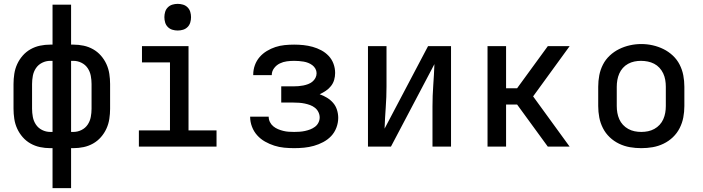

<svg xmlns="http://www.w3.org/2000/svg" viewBox="-20 -759 3640 994"><path d="M252 215V8H240Q213 8 187 2.5Q161 -3 138 -16Q115 -29 97.5 -49Q80 -69 69 -93Q58 -117 54 -143.5Q50 -170 50 -196V-324Q50 -350 54 -376.5Q58 -403 69 -427Q80 -451 97.5 -471Q115 -491 138 -504Q161 -517 187 -522.5Q213 -528 240 -528H252V-735H348V-528H360Q387 -528 413 -522.5Q439 -517 462 -504Q485 -491 502.5 -471Q520 -451 531 -427Q542 -403 546 -376.5Q550 -350 550 -324V-196Q550 -170 546 -143.5Q542 -117 531 -93Q520 -69 502.5 -49Q485 -29 462 -16Q439 -3 413 2.5Q387 8 360 8H348V215ZM240 -76H252V-444H240Q218 -444 198 -434Q178 -424 166 -406Q154 -388 150 -366.5Q146 -345 146 -324V-196Q146 -175 150 -153.5Q154 -132 166 -114Q178 -96 198 -86Q218 -76 240 -76ZM348 -76H360Q382 -76 402 -86Q422 -96 434 -114Q446 -132 450 -153.5Q454 -175 454 -196V-324Q454 -345 450 -366.5Q446 -388 434 -406Q422 -424 402 -434Q382 -444 360 -444H348Z M699 0V-84H860V-436H715V-520H956V-84H1101V0ZM900 -601Q886 -601 872.5 -605Q859 -609 849 -619Q839 -629 835 -642.5Q831 -656 831 -670Q831 -684 835 -697.5Q839 -711 849 -721Q859 -731 872.5 -735Q886 -739 900 -739Q914 -739 927.5 -735Q941 -731 951 -721Q961 -711 965 -697.5Q969 -684 969 -670Q969 -656 965 -642.5Q961 -629 951 -619Q941 -609 927.5 -605Q914 -601 900 -601Z M1503 8Q1477 8 1451 5.5Q1425 3 1400 -5Q1375 -13 1352 -26Q1329 -39 1311.5 -58.5Q1294 -78 1284.5 -103Q1275 -128 1275 -154Q1275 -154 1275 -154Q1275 -154 1275 -155H1371Q1371 -140 1377.5 -127Q1384 -114 1395 -105Q1406 -96 1419 -90.5Q1432 -85 1446 -81.5Q1460 -78 1474 -77Q1488 -76 1503 -76Q1517 -76 1531 -77Q1545 -78 1559 -81Q1573 -84 1586 -89Q1599 -94 1610.5 -102.5Q1622 -111 1628.5 -124Q1635 -137 1635 -151Q1635 -165 1628.5 -178.5Q1622 -192 1610.5 -201Q1599 -210 1585.5 -215Q1572 -220 1557.5 -223Q1543 -226 1528.5 -227Q1514 -228 1500 -228H1436V-312H1500Q1513 -312 1525.5 -313Q1538 -314 1550.5 -316.5Q1563 -319 1575 -323.5Q1587 -328 1597 -336Q1607 -344 1613 -355.5Q1619 -367 1619 -380Q1619 -380 1619 -380Q1619 -380 1619 -380Q1619 -392 1613 -403Q1607 -414 1597 -421.5Q1587 -429 1575.5 -433.5Q1564 -438 1552 -440Q1540 -442 1527.5 -443Q1515 -444 1503 -444Q1484 -444 1465 -441.5Q1446 -439 1428.5 -430.5Q1411 -422 1399 -406Q1387 -390 1387 -371Q1387 -371 1387 -371Q1387 -371 1387 -370H1291Q1291 -371 1291 -372Q1291 -373 1291 -373Q1291 -398 1299.5 -421.5Q1308 -445 1324 -463.5Q1340 -482 1361.5 -495Q1383 -508 1406 -515.5Q1429 -523 1453.5 -525.5Q1478 -528 1503 -528Q1527 -528 1551 -525.5Q1575 -523 1598.5 -516.5Q1622 -510 1643.5 -498.5Q1665 -487 1681.5 -469.5Q1698 -452 1706.5 -429Q1715 -406 1715 -381Q1715 -363 1710 -345.5Q1705 -328 1693.5 -313.5Q1682 -299 1667 -289Q1652 -279 1635 -271Q1655 -264 1673 -253Q1691 -242 1704.5 -226.5Q1718 -211 1724.5 -190.5Q1731 -170 1731 -149Q1731 -123 1721.5 -98Q1712 -73 1694.5 -54.5Q1677 -36 1653.5 -23.5Q1630 -11 1605 -4Q1580 3 1554.5 5.5Q1529 8 1503 8Z M1885 0V-520H1981V-312Q1981 -257 1977 -202.5Q1973 -148 1971 -93L2196 -520H2315V0H2219V-208Q2219 -263 2223 -317.5Q2227 -372 2229 -427L2004 0Z M2504 0V-520H2600V-302H2657L2816 -520H2929L2740 -260L2929 0H2816L2657 -218H2600V0Z M3300 8Q3270 8 3241 3Q3212 -2 3185 -15Q3158 -28 3136.5 -48.5Q3115 -69 3101.5 -95.5Q3088 -122 3082.5 -151Q3077 -180 3077 -210V-310Q3077 -340 3082.5 -369Q3088 -398 3101.5 -424.5Q3115 -451 3137 -471.5Q3159 -492 3185.5 -505Q3212 -518 3241 -524.5Q3270 -531 3300 -531Q3330 -531 3359 -524.5Q3388 -518 3414.5 -505Q3441 -492 3463 -471.5Q3485 -451 3498.5 -424.5Q3512 -398 3517.5 -369Q3523 -340 3523 -310V-210Q3523 -180 3517.5 -151Q3512 -122 3498.5 -95.5Q3485 -69 3463.5 -48.5Q3442 -28 3415 -15Q3388 -2 3359 3Q3330 8 3300 8ZM3300 -76Q3318 -76 3335 -79.5Q3352 -83 3367.5 -91.5Q3383 -100 3395 -113Q3407 -126 3414 -142Q3421 -158 3424 -175Q3427 -192 3427 -210V-310Q3427 -328 3424 -345.5Q3421 -363 3413.5 -379Q3406 -395 3394 -408Q3382 -421 3366.5 -429Q3351 -437 3333.5 -440.5Q3316 -444 3298 -444Q3281 -444 3264 -440.5Q3247 -437 3231.5 -428.5Q3216 -420 3204.5 -407Q3193 -394 3186 -378Q3179 -362 3176 -344.5Q3173 -327 3173 -310V-210Q3173 -192 3176 -175Q3179 -158 3186 -142Q3193 -126 3205 -113Q3217 -100 3232.5 -91.5Q3248 -83 3265 -79.5Q3282 -76 3300 -76Z"/></svg>

Font: Iosevka Custom Medium Extended
Style: Regular
Weight: 500
Width: 7
Monospace: yes
Designer: Belleve Invis
Foundry: Belleve Invis
Version: Version 11.2.4; ttfautohint (v1.8.4)